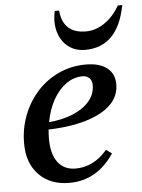

<svg xmlns="http://www.w3.org/2000/svg" viewBox="-54 -784 621 839"><g transform="rotate(-5 257.0 -364.0)"><path d="M217 13Q133 13 83.5 -38Q34 -89 34 -175Q34 -242 57 -300.5Q80 -359 120.5 -403Q161 -447 215.5 -471.5Q270 -496 332 -496Q392 -496 425 -470.5Q458 -445 458 -399Q458 -322 375.5 -277Q293 -232 146 -227Q144 -207 144 -187Q144 -119 171.5 -83Q199 -47 249 -47Q329 -47 388 -117L413 -99Q338 13 217 13ZM314 -446Q275 -446 241.5 -422Q208 -398 184.5 -356Q161 -314 151 -259Q209 -264 255.5 -283Q302 -302 328.5 -333Q355 -364 355 -404Q355 -423 344 -434.5Q333 -446 314 -446ZM336 -560Q292 -560 261.5 -584Q231 -608 219 -649Q207 -690 218 -741H237Q246 -640 346 -640Q389 -640 428 -666.5Q467 -693 495 -741H514Q480 -560 336 -560Z"/></g></svg>

Font: Platypi
Style: Italic
Weight: 400
Italic angle: -13°
Designer: David Sargent
Foundry: Bolt Cutter Type
Version: Version 1.200; ttfautohint (v1.8.4.7-5d5b)